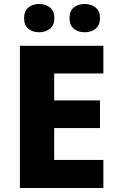

<svg xmlns="http://www.w3.org/2000/svg" viewBox="-20 -944 589 964"><path d="M499 0H80V-714H499V-575H252V-440H482V-301H252V-141H499ZM101 -853Q101 -889 122.5 -906.5Q144 -924 176 -924Q208 -924 230.5 -906.5Q253 -889 253 -853Q253 -817 230.5 -799.5Q208 -782 176 -782Q144 -782 122.5 -799.5Q101 -817 101 -853ZM329 -853Q329 -889 350.5 -906.5Q372 -924 405 -924Q437 -924 459.5 -906.5Q482 -889 482 -853Q482 -817 459.5 -799.5Q437 -782 405 -782Q372 -782 350.5 -799.5Q329 -817 329 -853Z"/></svg>

Font: Noto Sans Hebrew Thin ExtraBold
Style: Regular
Weight: 800
Version: Version 3.001